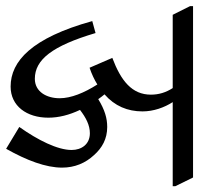

<svg xmlns="http://www.w3.org/2000/svg" viewBox="-68 -632 665 642"><g transform="rotate(90 265.0 -310.5)"><path d="M233 -13C298 -13 337 -67 337 -139C337 -174 328 -209 311 -245C337 -265 362 -278 389 -278C426 -278 445 -250 445 -217C445 -170 412 -104 368 -42L441 2C480 -67 504 -131 504 -185C504 -227 489 -263 462 -292C438 -319 408 -336 368 -336C339 -336 311 -328 275 -306C270 -313 265 -320 259 -327C298 -361 316 -404 316 -454C316 -491 303 -527 285 -555H566V-564L537 -623H-36V-613L-7 -555H238C253 -532 260 -508 260 -482C260 -419 214 -382 137 -353L170 -277C191 -284 210 -293 226 -303C254 -259 272 -215 272 -177C272 -133 250 -94 207 -94C143 -94 97 -152 54 -297L14 -286C70 -84 148 -13 233 -13Z"/></g></svg>

Font: Noto Serif Devanagari ExtraCondensed
Style: Regular
Weight: 400
Width: 2
Designer: Universal Thirst, Indian Type Foundry and the Monotype Design Team
Foundry: Monotype Imaging Inc.
Version: Version 2.004